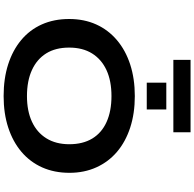

<svg xmlns="http://www.w3.org/2000/svg" viewBox="-26 -1037 1073 1061"><g transform="rotate(90 510.5 -506.5)"><path d="M511 10Q414 10 336 -15Q258 -40 201.5 -87Q145 -134 115 -201Q85 -268 85 -352Q85 -435 115 -501.5Q145 -568 201.5 -616Q258 -664 336.5 -689.5Q415 -715 511 -715Q607 -715 685 -689.5Q763 -664 818.5 -617Q874 -570 904.5 -503Q935 -436 935 -354Q935 -270 905 -203Q875 -136 819 -88.5Q763 -41 685 -15.5Q607 10 511 10ZM511 -119Q593 -119 652.5 -146.5Q712 -174 744.5 -226.5Q777 -279 777 -353Q777 -428 745.5 -480Q714 -532 654 -559Q594 -586 511 -586Q427 -586 367.5 -558.5Q308 -531 275.5 -479Q243 -427 243 -352Q243 -277 275 -225.5Q307 -174 367 -146.5Q427 -119 511 -119ZM311 -928V-1023H711V-928ZM437 -781V-889H585V-781Z"/></g></svg>

Font: Nunito Sans 7pt Expanded
Style: Bold
Weight: 700
Width: 7
Designer: Vernon Adams
Foundry: Vernon Adams
Version: Version 3.101;gftools[0.9.27]